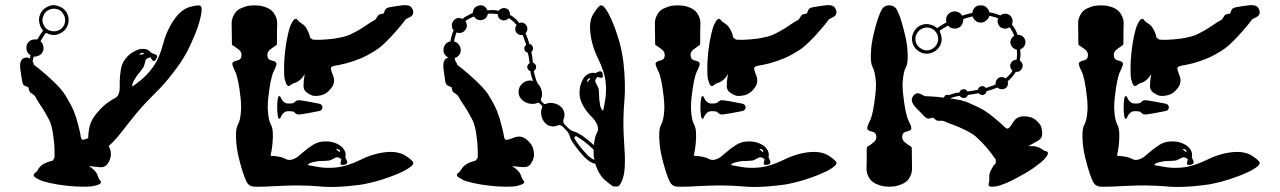

<svg xmlns="http://www.w3.org/2000/svg" viewBox="-20 -741 5079 762"><path d="M775.4 -717.8Q775.4 -717.8 775.4 -717.8Q780.3 -713.9 780.3 -702.1Q780.3 -690.4 775.4 -670.9Q766.6 -630.9 745.1 -584Q734.4 -558.6 721.7 -534.2Q708 -509.8 694.3 -489.3Q644.5 -418 594.7 -370.1Q544.9 -321.3 506.8 -273.4Q491.2 -253.9 463.9 -218.8Q437.5 -184.6 411.1 -161.1Q418.9 -148.4 419.9 -135.7Q420.9 -122.1 418 -114.3Q415 -101.6 406.2 -89.8Q397.5 -78.1 382.8 -77.1Q375 -77.1 360.4 -79.1Q345.7 -80.1 333 -82Q335.9 -80.1 339.8 -77.1Q343.8 -74.2 347.7 -71.3Q361.3 -59.6 366.2 -47.9Q370.1 -36.1 372.1 -33.2Q373 -31.2 376 -26.4Q379.9 -22.5 380.9 -19.5Q381.8 -17.6 377.9 -12.7Q374 -7.8 351.6 -2.9Q340.8 0 309.6 0Q279.3 0 244.1 -3.9Q209 -7.8 178.7 -14.6Q148.4 -21.5 138.7 -26.4Q118.2 -36.1 115.2 -42Q112.3 -46.9 114.3 -49.8Q115.2 -51.8 119.1 -54.7Q124 -58.6 126 -60.5Q127.9 -63.5 134.8 -74.2Q141.6 -84 157.2 -92.8Q166 -96.7 174.8 -99.6Q183.6 -102.5 189.5 -103.5Q189.5 -106.4 192.4 -108.4Q194.3 -110.4 195.3 -113.3Q197.3 -115.2 196.3 -142.6Q196.3 -169.9 191.4 -201.2Q189.5 -218.8 185.5 -235.4Q181.6 -252 175.8 -263.7Q158.2 -297.9 140.6 -323.2Q124 -348.6 121.1 -355.5Q118.2 -362.3 108.4 -368.2Q97.7 -375 96.7 -378.9Q95.7 -383.8 93.8 -389.6Q91.8 -395.5 91.8 -395.5Q91.8 -395.5 81.1 -399.4Q70.3 -402.3 68.4 -417Q65.4 -431.6 60.5 -467.8Q59.6 -473.6 59.6 -479.5Q59.6 -503.9 75.2 -510.7Q82 -512.7 87.9 -512.7Q93.8 -511.7 97.7 -508.8Q98.6 -511.7 99.6 -514.6Q100.6 -518.6 101.6 -521.5Q100.6 -521.5 99.6 -522.5Q99.6 -522.5 98.6 -523.4Q86.9 -531.2 85 -545.9Q83 -559.6 90.8 -571.3Q97.7 -580.1 107.4 -583Q118.2 -585.9 127.9 -584Q134.8 -594.7 139.6 -603.5Q145.5 -612.3 149.4 -617.2Q150.4 -618.2 150.4 -620.1Q150.4 -622.1 148.4 -623Q139.6 -633.8 136.7 -648.4Q132.8 -662.1 136.7 -676.8Q143.6 -701.2 166 -712.9Q179.7 -720.7 193.4 -720.7Q203.1 -719.7 211.9 -716.8Q233.4 -710 245.1 -690.4Q255.9 -669.9 251 -648.4Q245.1 -624 223.6 -611.3Q202.1 -597.7 177.7 -604.5Q174.8 -605.5 171.9 -606.4Q168.9 -608.4 166 -609.4Q164.1 -610.4 162.1 -609.4Q160.2 -609.4 159.2 -607.4Q156.2 -602.5 151.4 -594.7Q146.5 -586.9 140.6 -577.1Q151.4 -568.4 152.3 -554.7Q154.3 -541 146.5 -530.3Q140.6 -522.5 131.8 -519.5Q124 -515.6 114.3 -516.6Q113.3 -511.7 111.3 -506.8Q110.4 -502 109.4 -497.1Q112.3 -492.2 113.3 -488.3Q115.2 -483.4 115.2 -483.4Q115.2 -483.4 136.7 -466.8Q158.2 -449.2 183.6 -425.8Q201.2 -409.2 216.8 -392.6Q231.4 -376 241.2 -360.4Q263.7 -322.3 273.4 -298.8Q283.2 -274.4 290 -246.1Q297.9 -216.8 299.8 -204.1Q300.8 -190.4 306.6 -186.5Q309.6 -185.5 315.4 -187.5Q321.3 -189.5 330.1 -192.4Q330.1 -213.9 335.9 -240.2Q342.8 -266.6 363.3 -291Q377 -307.6 388.7 -318.4Q399.4 -328.1 409.2 -335Q425.8 -346.7 436.5 -351.6Q447.3 -356.4 452.1 -372.1Q455.1 -379.9 455.1 -391.6Q455.1 -402.3 455.1 -415Q455.1 -439.5 460 -466.8Q463.9 -494.1 486.3 -517.6Q501 -532.2 518.6 -540Q535.2 -547.9 547.9 -546.9Q564.5 -546.9 573.2 -538.1Q582 -530.3 582 -530.3Q582 -530.3 595.7 -525.4Q609.4 -520.5 599.6 -506.8Q590.8 -492.2 584 -502.9Q577.1 -513.7 577.1 -513.7Q577.1 -513.7 567.4 -510.7Q558.6 -507.8 556.6 -498Q554.7 -488.3 551.8 -480.5Q549.8 -472.7 538.1 -459Q533.2 -453.1 523.4 -440.4Q514.6 -427.7 509.8 -418Q504.9 -407.2 504.9 -402.3Q505.9 -397.5 505.9 -397.5Q505.9 -397.5 535.2 -419.9Q564.5 -443.4 586.9 -474.6Q612.3 -508.8 627.9 -568.4Q643.6 -627 676.8 -670.9Q702.1 -705.1 735.4 -713.9Q767.6 -722.7 775.4 -717.8ZM543 -531.2Q543 -531.2 543 -531.2Q537.1 -530.3 535.2 -526.4Q532.2 -523.4 532.2 -523.4Q539.1 -524.4 551.8 -526.4Q551.8 -526.4 549.8 -529.3Q547.9 -532.2 543 -531.2ZM152.3 -678.7Q143.6 -658.2 154.3 -639.6Q165 -620.1 187.5 -617.2Q202.1 -615.2 215.8 -622.1Q229.5 -629.9 235.4 -643.6Q243.2 -664.1 232.4 -683.6Q221.7 -703.1 200.2 -706.1Q184.6 -708 170.9 -700.2Q158.2 -693.4 152.3 -678.7Z M1087.9 -269.5Q1083 -271.5 1082 -285.2Q1080.1 -299.8 1080.1 -311.5Q1080.1 -312.5 1080.1 -314.5Q1080.1 -317.4 1080.1 -318.4Q1080.1 -330.1 1082 -344.7Q1083 -358.4 1087.9 -359.4Q1091.8 -361.3 1095.7 -350.6Q1100.6 -339.8 1111.3 -333Q1116.2 -330.1 1125 -330.1Q1133.8 -330.1 1139.6 -331.1Q1145.5 -331.1 1149.4 -335.9Q1153.3 -339.8 1160.2 -342.8Q1167 -344.7 1203.1 -337.9Q1238.3 -331.1 1238.3 -331.1Q1253.9 -329.1 1256.8 -323.2Q1259.8 -317.4 1259.8 -314.5Q1259.8 -312.5 1256.8 -306.6Q1253.9 -300.8 1238.3 -298.8Q1238.3 -298.8 1203.1 -292Q1167 -285.2 1160.2 -287.1Q1153.3 -290 1149.4 -293.9Q1145.5 -298.8 1139.6 -298.8Q1133.8 -299.8 1125 -299.8Q1116.2 -299.8 1111.3 -296.9Q1100.6 -290 1095.7 -279.3Q1091.8 -268.6 1087.9 -269.5ZM1127 -399.4Q1127 -399.4 1127 -399.4Q1125 -398.4 1120.1 -402.3Q1115.2 -406.2 1109.4 -428.7Q1107.4 -438.5 1107.4 -469.7Q1107.4 -501 1111.3 -536.1Q1115.2 -571.3 1122.1 -601.6Q1128.9 -631.8 1133.8 -641.6Q1143.6 -662.1 1149.4 -665Q1154.3 -667 1156.2 -666Q1159.2 -665 1162.1 -660.2Q1166 -656.2 1168 -654.3Q1170.9 -652.3 1180.7 -645.5Q1191.4 -638.7 1199.2 -623Q1204.1 -614.3 1207 -605.5Q1210 -596.7 1210.9 -590.8Q1213.9 -589.8 1215.8 -587.9Q1217.8 -585.9 1220.7 -584Q1222.7 -583 1250 -583Q1277.3 -584 1308.6 -587.9Q1326.2 -590.8 1342.8 -594.7Q1358.4 -598.6 1371.1 -604.5Q1405.3 -621.1 1430.7 -638.7Q1456.1 -656.2 1462.9 -659.2Q1469.7 -661.1 1475.6 -671.9Q1481.4 -682.6 1486.3 -683.6Q1491.2 -684.6 1497.1 -686.5Q1502.9 -687.5 1502.9 -687.5Q1502.9 -687.5 1506.8 -698.2Q1509.8 -709 1524.4 -711.9Q1539.1 -714.8 1574.2 -719.7Q1581.1 -720.7 1586.9 -720.7Q1611.3 -720.7 1617.2 -704.1Q1620.1 -698.2 1620.1 -692.4Q1620.1 -680.7 1608.4 -673.8Q1590.8 -665 1590.8 -665Q1590.8 -665 1574.2 -643.6Q1556.6 -622.1 1533.2 -596.7Q1516.6 -579.1 1500 -563.5Q1482.4 -547.9 1467.8 -539.1Q1429.7 -515.6 1405.3 -506.8Q1381.8 -497.1 1352.5 -489.3Q1324.2 -482.4 1310.5 -480.5Q1297.9 -478.5 1293.9 -472.7Q1291 -467.8 1301.8 -441.4Q1312.5 -415 1294.9 -391.6Q1277.3 -368.2 1255.9 -363.3Q1234.4 -358.4 1221.7 -361.3Q1209 -365.2 1197.3 -374Q1185.5 -382.8 1184.6 -397.5Q1184.6 -405.3 1185.5 -419.9Q1187.5 -434.6 1189.5 -447.3Q1187.5 -443.4 1184.6 -439.5Q1181.6 -435.5 1178.7 -431.6Q1167 -418.9 1155.3 -414.1Q1143.6 -410.2 1140.6 -408.2Q1137.7 -407.2 1133.8 -403.3Q1129.9 -400.4 1127 -399.4ZM1518.6 -137.7Q1518.6 -137.7 1518.6 -137.7Q1562.5 -140.6 1590.8 -122.1Q1619.1 -103.5 1620.1 -94.7Q1621.1 -83 1585 -63.5Q1547.9 -44.9 1499 -29.3Q1472.7 -20.5 1445.3 -14.6Q1418 -7.8 1394.5 -5.9Q1339.8 1 1293 1Q1264.6 1 1239.3 -2Q1169.9 -6.8 1108.4 -3.9Q1090.8 -2.9 1064.5 -2Q1037.1 0 1008.8 0Q1005.9 0 995.1 0Q985.4 0 982.4 -1Q975.6 -2 968.8 -6.8Q962.9 -11.7 959 -18.6Q946.3 -44.9 933.6 -91.8Q920.9 -137.7 918 -171.9Q913.1 -226.6 923.8 -245.1Q934.6 -264.6 936.5 -303.7Q937.5 -314.5 936.5 -326.2Q936.5 -338.9 934.6 -354.5Q925.8 -433.6 913.1 -458Q900.4 -483.4 902.3 -490.2Q905.3 -498 921.9 -501Q938.5 -504.9 938.5 -522.5Q938.5 -536.1 926.8 -544.9Q914.1 -554.7 906.2 -559.6Q903.3 -560.5 901.4 -562.5Q900.4 -565.4 900.4 -567.4Q900.4 -594.7 899.4 -649.4Q899.4 -666 908.2 -681.6Q916 -697.3 931.6 -706.1Q932.6 -706.1 933.6 -707Q935.5 -708 936.5 -708Q958 -717.8 972.7 -718.8Q987.3 -719.7 989.3 -719.7Q992.2 -719.7 1006.8 -718.8Q1021.5 -717.8 1043 -709Q1043.9 -708 1045.9 -707Q1046.9 -707 1047.9 -706.1Q1063.5 -697.3 1071.3 -681.6Q1080.1 -666 1080.1 -649.4Q1079.1 -622.1 1079.1 -568.4Q1079.1 -565.4 1078.1 -563.5Q1076.2 -560.5 1073.2 -559.6Q1065.4 -554.7 1052.7 -544.9Q1041 -536.1 1041 -522.5Q1041 -504.9 1057.6 -501Q1074.2 -498 1077.1 -490.2Q1079.1 -483.4 1066.4 -458Q1053.7 -433.6 1044.9 -354.5Q1043 -338.9 1043 -326.2Q1042 -314.5 1043 -304.7Q1044.9 -264.6 1055.7 -245.1Q1066.4 -226.6 1061.5 -171.9Q1060.5 -161.1 1058.6 -148.4Q1056.6 -136.7 1053.7 -123Q1096.7 -120.1 1111.3 -111.3Q1127 -101.6 1146.5 -110.4Q1154.3 -113.3 1163.1 -120.1Q1171.9 -127.9 1181.6 -135.7Q1200.2 -152.3 1223.6 -167Q1247.1 -181.6 1279.3 -179.7Q1299.8 -178.7 1316.4 -170.9Q1333 -163.1 1340.8 -153.3Q1351.6 -140.6 1351.6 -127.9Q1350.6 -116.2 1350.6 -116.2Q1350.6 -116.2 1356.4 -103.5Q1362.3 -89.8 1345.7 -86.9Q1328.1 -84 1332 -96.7Q1335 -109.4 1335 -109.4Q1335 -109.4 1327.1 -114.3Q1319.3 -119.1 1309.6 -114.3Q1300.8 -109.4 1293.9 -106.4Q1286.1 -102.5 1268.6 -102.5Q1260.7 -102.5 1245.1 -101.6Q1229.5 -99.6 1219.7 -96.7Q1208 -93.8 1204.1 -89.8Q1201.2 -85.9 1201.2 -85.9Q1201.2 -85.9 1238.3 -79.1Q1274.4 -72.3 1312.5 -76.2Q1355.5 -80.1 1410.2 -106.4Q1464.8 -133.8 1518.6 -137.7ZM1326.2 -146.5Q1321.3 -150.4 1317.4 -149.4Q1313.5 -149.4 1313.5 -149.4Q1318.4 -144.5 1328.1 -136.7Q1328.1 -136.7 1329.1 -140.6Q1330.1 -143.6 1326.2 -146.5Z M2455.1 -209Q2455.1 -209 2455.1 -209Q2457 -176.8 2460 -121.1Q2460 -109.4 2460 -98.6Q2460 -57.6 2452.1 -33.2Q2441.4 -2 2430.7 -1Q2419.9 -1 2414.1 -1Q2410.2 -2 2382.8 -24.4Q2355.5 -47.9 2342.8 -90.8Q2333 -92.8 2321.3 -99.6Q2310.5 -106.4 2298.8 -118.2Q2289.1 -128.9 2277.3 -142.6Q2266.6 -156.2 2256.8 -169.9Q2252 -177.7 2247.1 -185.5Q2242.2 -194.3 2241.2 -201.2Q2239.3 -208 2235.4 -213.9Q2231.4 -220.7 2225.6 -225.6Q2221.7 -230.5 2211.9 -239.3Q2208 -243.2 2203.1 -244.1Q2198.2 -245.1 2192.4 -243.2Q2180.7 -237.3 2167 -240.2Q2153.3 -242.2 2143.6 -252.9Q2132.8 -263.7 2128.9 -281.2Q2125 -298.8 2130.9 -312.5Q2132.8 -314.5 2131.8 -317.4Q2131.8 -320.3 2129.9 -322.3Q2127 -325.2 2121.1 -331.1Q2119.1 -333 2116.2 -333Q2113.3 -334 2111.3 -332Q2097.7 -326.2 2080.1 -330.1Q2062.5 -334 2051.8 -344.7Q2038.1 -357.4 2038.1 -376Q2038.1 -395.5 2051.8 -408.2Q2060.5 -417 2072.3 -419.9Q2084 -422.9 2095.7 -419.9Q2092.8 -425.8 2090.8 -432.6Q2088.9 -439.5 2086.9 -447.3Q2086.9 -449.2 2085.9 -452.1Q2085.9 -455.1 2085.9 -458Q2081.1 -459 2078.1 -462.9Q2075.2 -465.8 2073.2 -470.7Q2071.3 -476.6 2074.2 -481.4Q2076.2 -487.3 2082 -490.2Q2080.1 -500 2079.1 -509.8Q2077.1 -520.5 2075.2 -531.2Q2070.3 -532.2 2066.4 -536.1Q2062.5 -539.1 2061.5 -543.9Q2059.6 -549.8 2061.5 -554.7Q2063.5 -559.6 2068.4 -562.5Q2065.4 -573.2 2061.5 -583Q2058.6 -592.8 2053.7 -602.5Q2044.9 -600.6 2036.1 -605.5Q2028.3 -610.4 2025.4 -620.1Q2024.4 -626 2025.4 -630.9Q2026.4 -636.7 2030.3 -641.6Q2025.4 -647.5 2019.5 -653.3Q2013.7 -658.2 2007.8 -663.1Q2005.9 -665 2002.9 -666Q2001 -668 1999 -668.9Q1996.1 -666 1993.2 -664.1Q1990.2 -662.1 1986.3 -661.1Q1976.6 -658.2 1967.8 -663.1Q1959 -668 1956.1 -677.7Q1956.1 -679.7 1956.1 -681.6Q1956.1 -683.6 1956.1 -684.6Q1946.3 -686.5 1936.5 -686.5Q1926.8 -687.5 1916 -686.5Q1915 -677.7 1909.2 -670.9Q1903.3 -664.1 1894.5 -662.1Q1884.8 -659.2 1875 -663.1Q1866.2 -667 1861.3 -675.8Q1851.6 -671.9 1842.8 -667Q1834 -663.1 1827.1 -657.2Q1832 -649.4 1833 -640.6Q1833 -630.9 1827.1 -623Q1821.3 -614.3 1811.5 -611.3Q1801.8 -608.4 1792 -612.3Q1788.1 -603.5 1786.1 -594.7Q1783.2 -585.9 1782.2 -576.2Q1793 -574.2 1799.8 -565.4Q1807.6 -556.6 1808.6 -544.9Q1809.6 -533.2 1802.7 -523.4Q1795.9 -513.7 1784.2 -510.7Q1785.2 -507.8 1786.1 -504.9Q1786.1 -502 1787.1 -499Q1791 -494.1 1793 -489.3Q1794.9 -483.4 1794.9 -483.4Q1794.9 -483.4 1816.4 -466.8Q1837.9 -449.2 1863.3 -425.8Q1880.9 -409.2 1896.5 -392.6Q1912.1 -376 1920.9 -360.4Q1944.3 -322.3 1953.1 -298.8Q1962.9 -274.4 1969.7 -246.1Q1977.5 -216.8 1979.5 -204.1Q1980.5 -190.4 1986.3 -186.5Q1992.2 -183.6 2018.6 -194.3Q2044.9 -206.1 2068.4 -188.5Q2091.8 -169.9 2096.7 -148.4Q2101.6 -127 2097.7 -114.3Q2094.7 -102.5 2085.9 -89.8Q2077.1 -78.1 2062.5 -78.1Q2054.7 -77.1 2040 -79.1Q2025.4 -80.1 2012.7 -82Q2015.6 -80.1 2019.5 -77.1Q2023.4 -74.2 2027.3 -71.3Q2041 -59.6 2045.9 -48.8Q2049.8 -37.1 2051.8 -34.2Q2052.7 -31.2 2055.7 -26.4Q2059.6 -22.5 2060.5 -19.5Q2061.5 -17.6 2057.6 -12.7Q2053.7 -8.8 2031.2 -2.9Q2020.5 0 1989.3 0Q1959 0 1923.8 -3.9Q1888.7 -7.8 1858.4 -14.6Q1828.1 -21.5 1818.4 -26.4Q1797.9 -37.1 1794.9 -42Q1792 -47.9 1793.9 -49.8Q1794.9 -51.8 1798.8 -54.7Q1803.7 -58.6 1805.7 -61.5Q1807.6 -63.5 1814.5 -74.2Q1821.3 -84 1836.9 -92.8Q1845.7 -97.7 1854.5 -99.6Q1863.3 -102.5 1869.1 -104.5Q1869.1 -106.4 1872.1 -109.4Q1874 -111.3 1875 -113.3Q1877 -115.2 1876 -142.6Q1876 -169.9 1871.1 -202.1Q1869.1 -218.8 1865.2 -235.4Q1861.3 -252 1855.5 -263.7Q1837.9 -298.8 1820.3 -324.2Q1803.7 -348.6 1800.8 -355.5Q1797.9 -362.3 1788.1 -369.1Q1777.3 -375 1776.4 -378.9Q1775.4 -383.8 1773.4 -389.6Q1771.5 -395.5 1771.5 -395.5Q1771.5 -395.5 1760.7 -399.4Q1750 -403.3 1747.1 -417Q1745.1 -431.6 1740.2 -467.8Q1739.3 -473.6 1739.3 -479.5Q1739.3 -504.9 1754.9 -510.7Q1755.9 -510.7 1757.8 -511.7Q1758.8 -511.7 1759.8 -511.7Q1752 -515.6 1746.1 -523.4Q1740.2 -531.2 1740.2 -541Q1739.3 -553.7 1747.1 -564.5Q1754.9 -574.2 1767.6 -577.1Q1769.5 -588.9 1772.5 -599.6Q1775.4 -610.4 1780.3 -621.1Q1773.4 -627.9 1773.4 -637.7Q1772.5 -648.4 1778.3 -656.2Q1784.2 -666 1794.9 -668.9Q1805.7 -670.9 1815.4 -666Q1824.2 -673.8 1835 -678.7Q1844.7 -684.6 1856.4 -689.5Q1856.4 -699.2 1862.3 -708Q1868.2 -715.8 1878.9 -718.8Q1882.8 -719.7 1885.7 -719.7Q1893.6 -720.7 1900.4 -716.8Q1910.2 -710.9 1914.1 -700.2Q1926.8 -701.2 1937.5 -701.2Q1949.2 -700.2 1959 -698.2Q1961.9 -702.1 1964.8 -704.1Q1968.8 -707 1973.6 -708Q1982.4 -710.9 1992.2 -706.1Q2001 -701.2 2002.9 -691.4Q2003.9 -688.5 2003.9 -686.5Q2003.9 -684.6 2003.9 -681.6Q2006.8 -680.7 2009.8 -678.7Q2012.7 -676.8 2015.6 -674.8Q2022.5 -668.9 2029.3 -663.1Q2035.2 -656.2 2041 -649.4Q2041 -649.4 2042 -650.4Q2042 -650.4 2042 -650.4Q2051.8 -653.3 2060.5 -648.4Q2069.3 -642.6 2072.3 -632.8Q2074.2 -627 2072.3 -620.1Q2070.3 -613.3 2065.4 -609.4Q2070.3 -598.6 2074.2 -587.9Q2078.1 -577.1 2081.1 -566.4Q2085.9 -565.4 2089.8 -562.5Q2093.8 -558.6 2094.7 -553.7Q2096.7 -548.8 2094.7 -543Q2092.8 -538.1 2088.9 -535.2Q2090.8 -523.4 2092.8 -512.7Q2093.8 -502 2094.7 -492.2Q2099.6 -491.2 2102.5 -487.3Q2105.5 -484.4 2107.4 -480.5Q2108.4 -474.6 2106.4 -468.8Q2104.5 -462.9 2098.6 -460Q2099.6 -457 2099.6 -454.1Q2100.6 -452.1 2100.6 -449.2Q2101.6 -443.4 2103.5 -438.5Q2105.5 -432.6 2106.4 -427.7Q2107.4 -424.8 2109.4 -419.9Q2112.3 -414.1 2114.3 -409.2Q2114.3 -409.2 2114.3 -409.2Q2115.2 -408.2 2115.2 -408.2Q2126 -397.5 2129.9 -379.9Q2133.8 -362.3 2127 -348.6Q2126 -346.7 2127 -343.8Q2127 -340.8 2128.9 -338.9Q2131.8 -335.9 2137.7 -330.1Q2139.6 -328.1 2142.6 -328.1Q2144.5 -327.1 2147.5 -329.1Q2161.1 -335 2178.7 -331.1Q2196.3 -327.1 2207 -316.4Q2216.8 -306.6 2219.7 -293Q2221.7 -279.3 2216.8 -267.6Q2214.8 -261.7 2215.8 -256.8Q2216.8 -251 2220.7 -247.1Q2224.6 -243.2 2233.4 -234.4Q2239.3 -228.5 2245.1 -224.6Q2252 -220.7 2258.8 -218.8Q2265.6 -216.8 2273.4 -212.9Q2282.2 -208 2290 -203.1Q2301.8 -194.3 2314.5 -184.6Q2327.1 -173.8 2336.9 -165Q2340.8 -201.2 2349.6 -214.8Q2357.4 -228.5 2349.6 -247.1Q2343.8 -261.7 2326.2 -279.3Q2308.6 -296.9 2294.9 -320.3Q2288.1 -332 2283.2 -347.7Q2279.3 -362.3 2280.3 -379.9Q2281.2 -400.4 2289.1 -417Q2295.9 -433.6 2305.7 -441.4Q2319.3 -452.1 2331.1 -452.1Q2343.8 -451.2 2343.8 -451.2Q2343.8 -451.2 2356.4 -457Q2370.1 -461.9 2372.1 -445.3Q2375 -428.7 2362.3 -432.6Q2350.6 -435.5 2350.6 -435.5Q2350.6 -435.5 2344.7 -427.7Q2339.8 -418.9 2345.7 -410.2Q2350.6 -401.4 2353.5 -394.5Q2357.4 -386.7 2357.4 -369.1Q2357.4 -361.3 2358.4 -345.7Q2360.4 -330.1 2362.3 -320.3Q2366.2 -307.6 2370.1 -304.7Q2374 -301.8 2374 -301.8Q2374 -301.8 2380.9 -338.9Q2387.7 -375 2383.8 -413.1Q2379.9 -456.1 2352.5 -510.7Q2326.2 -565.4 2322.3 -619.1Q2318.4 -663.1 2337.9 -690.4Q2356.4 -718.8 2364.3 -719.7Q2377 -721.7 2396.5 -684.6Q2415 -648.4 2430.7 -599.6Q2439.5 -573.2 2445.3 -545.9Q2451.2 -518.6 2454.1 -495.1Q2463.9 -408.2 2458 -339.8Q2452.1 -270.5 2455.1 -209ZM2310.5 -414.1Q2314.5 -418.9 2323.2 -428.7Q2323.2 -428.7 2319.3 -429.7Q2315.4 -430.7 2313.5 -426.8Q2309.6 -421.9 2310.5 -418Q2310.5 -414.1 2310.5 -414.1ZM2308.6 -128.9Q2308.6 -128.9 2308.6 -128.9Q2317.4 -119.1 2325.2 -114.3Q2333 -108.4 2338.9 -106.4Q2337.9 -111.3 2336.9 -117.2Q2336.9 -122.1 2335.9 -127.9Q2335.9 -132.8 2335.9 -137.7Q2335.9 -141.6 2335.9 -146.5Q2335 -147.5 2334 -149.4Q2333 -150.4 2331.1 -151.4Q2317.4 -165 2299.8 -178.7Q2282.2 -191.4 2269.5 -199.2Q2264.6 -202.1 2261.7 -198.2Q2257.8 -195.3 2260.7 -190.4Q2267.6 -177.7 2281.2 -160.2Q2294.9 -142.6 2308.6 -128.9Z M2767.6 -269.5Q2762.7 -271.5 2761.7 -285.2Q2759.8 -299.8 2759.8 -311.5Q2759.8 -312.5 2759.8 -314.5Q2759.8 -317.4 2759.8 -318.4Q2759.8 -330.1 2761.7 -344.7Q2762.7 -358.4 2767.6 -359.4Q2771.5 -361.3 2775.4 -350.6Q2780.3 -339.8 2791 -333Q2795.9 -330.1 2804.7 -330.1Q2813.5 -330.1 2819.3 -331.1Q2825.2 -331.1 2829.1 -335.9Q2833 -339.8 2839.8 -342.8Q2846.7 -344.7 2882.8 -337.9Q2918 -331.1 2918 -331.1Q2933.6 -329.1 2936.5 -323.2Q2939.5 -317.4 2939.5 -314.5Q2939.5 -312.5 2936.5 -306.6Q2933.6 -300.8 2918 -298.8Q2918 -298.8 2882.8 -292Q2846.7 -285.2 2839.8 -287.1Q2833 -290 2829.1 -293.9Q2825.2 -298.8 2819.3 -298.8Q2813.5 -299.8 2804.7 -299.8Q2795.9 -299.8 2791 -296.9Q2780.3 -290 2775.4 -279.3Q2771.5 -268.6 2767.6 -269.5ZM2806.6 -399.4Q2806.6 -399.4 2806.6 -399.4Q2804.7 -398.4 2799.8 -402.3Q2794.9 -406.2 2789.1 -428.7Q2787.1 -438.5 2787.1 -469.7Q2787.1 -501 2791 -536.1Q2794.9 -571.3 2801.8 -601.6Q2808.6 -631.8 2813.5 -641.6Q2823.2 -662.1 2829.1 -665Q2834 -667 2835.9 -666Q2838.9 -665 2841.8 -660.2Q2845.7 -656.2 2847.7 -654.3Q2850.6 -652.3 2860.4 -645.5Q2871.1 -638.7 2878.9 -623Q2883.8 -614.3 2886.7 -605.5Q2889.6 -596.7 2890.6 -590.8Q2893.6 -589.8 2895.5 -587.9Q2897.5 -585.9 2900.4 -584Q2902.3 -583 2929.7 -583Q2957 -584 2988.3 -587.9Q3005.9 -590.8 3022.5 -594.7Q3038.1 -598.6 3050.8 -604.5Q3085 -621.1 3110.4 -638.7Q3135.7 -656.2 3142.6 -659.2Q3149.4 -661.1 3155.3 -671.9Q3161.1 -682.6 3166 -683.6Q3170.9 -684.6 3176.8 -686.5Q3182.6 -687.5 3182.6 -687.5Q3182.6 -687.5 3186.5 -698.2Q3189.5 -709 3204.1 -711.9Q3218.8 -714.8 3253.9 -719.7Q3260.7 -720.7 3266.6 -720.7Q3291 -720.7 3296.9 -704.1Q3299.8 -698.2 3299.8 -692.4Q3299.8 -680.7 3288.1 -673.8Q3270.5 -665 3270.5 -665Q3270.5 -665 3253.9 -643.6Q3236.3 -622.1 3212.9 -596.7Q3196.3 -579.1 3179.7 -563.5Q3162.1 -547.9 3147.5 -539.1Q3109.4 -515.6 3085 -506.8Q3061.5 -497.1 3032.2 -489.3Q3003.9 -482.4 2990.2 -480.5Q2977.5 -478.5 2973.6 -472.7Q2970.7 -467.8 2981.4 -441.4Q2992.2 -415 2974.6 -391.6Q2957 -368.2 2935.5 -363.3Q2914.1 -358.4 2901.4 -361.3Q2888.7 -365.2 2877 -374Q2865.2 -382.8 2864.3 -397.5Q2864.3 -405.3 2865.2 -419.9Q2867.2 -434.6 2869.1 -447.3Q2867.2 -443.4 2864.3 -439.5Q2861.3 -435.5 2858.4 -431.6Q2846.7 -418.9 2835 -414.1Q2823.2 -410.2 2820.3 -408.2Q2817.4 -407.2 2813.5 -403.3Q2809.6 -400.4 2806.6 -399.4ZM3198.2 -137.7Q3198.2 -137.7 3198.2 -137.7Q3242.2 -140.6 3270.5 -122.1Q3298.8 -103.5 3299.8 -94.7Q3300.8 -83 3264.6 -63.5Q3227.5 -44.9 3178.7 -29.3Q3152.3 -20.5 3125 -14.6Q3097.7 -7.8 3074.2 -5.9Q3019.5 1 2972.7 1Q2944.3 1 2918.9 -2Q2849.6 -6.8 2788.1 -3.9Q2770.5 -2.9 2744.1 -2Q2716.8 0 2688.5 0Q2685.5 0 2674.8 0Q2665 0 2662.1 -1Q2655.3 -2 2648.4 -6.8Q2642.6 -11.7 2638.7 -18.6Q2626 -44.9 2613.3 -91.8Q2600.6 -137.7 2597.7 -171.9Q2592.8 -226.6 2603.5 -245.1Q2614.3 -264.6 2616.2 -303.7Q2617.2 -314.5 2616.2 -326.2Q2616.2 -338.9 2614.3 -354.5Q2605.5 -433.6 2592.8 -458Q2580.1 -483.4 2582 -490.2Q2585 -498 2601.6 -501Q2618.2 -504.9 2618.2 -522.5Q2618.2 -536.1 2606.4 -544.9Q2593.8 -554.7 2585.9 -559.6Q2583 -560.5 2581.1 -562.5Q2580.1 -565.4 2580.1 -567.4Q2580.1 -594.7 2579.1 -649.4Q2579.1 -666 2587.9 -681.6Q2595.7 -697.3 2611.3 -706.1Q2612.3 -706.1 2613.3 -707Q2615.2 -708 2616.2 -708Q2637.7 -717.8 2652.3 -718.8Q2667 -719.7 2668.9 -719.7Q2671.9 -719.7 2686.5 -718.8Q2701.2 -717.8 2722.7 -709Q2723.6 -708 2725.6 -707Q2726.6 -707 2727.5 -706.1Q2743.2 -697.3 2751 -681.6Q2759.8 -666 2759.8 -649.4Q2758.8 -622.1 2758.8 -568.4Q2758.8 -565.4 2757.8 -563.5Q2755.9 -560.5 2752.9 -559.6Q2745.1 -554.7 2732.4 -544.9Q2720.7 -536.1 2720.7 -522.5Q2720.7 -504.9 2737.3 -501Q2753.9 -498 2756.8 -490.2Q2758.8 -483.4 2746.1 -458Q2733.4 -433.6 2724.6 -354.5Q2722.7 -338.9 2722.7 -326.2Q2721.7 -314.5 2722.7 -304.7Q2724.6 -264.6 2735.4 -245.1Q2746.1 -226.6 2741.2 -171.9Q2740.2 -161.1 2738.3 -148.4Q2736.3 -136.7 2733.4 -123Q2776.4 -120.1 2791 -111.3Q2806.6 -101.6 2826.2 -110.4Q2834 -113.3 2842.8 -120.1Q2851.6 -127.9 2861.3 -135.7Q2879.9 -152.3 2903.3 -167Q2926.8 -181.6 2959 -179.7Q2979.5 -178.7 2996.1 -170.9Q3012.7 -163.1 3020.5 -153.3Q3031.2 -140.6 3031.2 -127.9Q3030.3 -116.2 3030.3 -116.2Q3030.3 -116.2 3036.1 -103.5Q3042 -89.8 3025.4 -86.9Q3007.8 -84 3011.7 -96.7Q3014.6 -109.4 3014.6 -109.4Q3014.6 -109.4 3006.8 -114.3Q2999 -119.1 2989.3 -114.3Q2980.5 -109.4 2973.6 -106.4Q2965.8 -102.5 2948.2 -102.5Q2940.4 -102.5 2924.8 -101.6Q2909.2 -99.6 2899.4 -96.7Q2887.7 -93.8 2883.8 -89.8Q2880.9 -85.9 2880.9 -85.9Q2880.9 -85.9 2918 -79.1Q2954.1 -72.3 2992.2 -76.2Q3035.2 -80.1 3089.8 -106.4Q3144.5 -133.8 3198.2 -137.7ZM3005.9 -146.5Q3001 -150.4 2997.1 -149.4Q2993.2 -149.4 2993.2 -149.4Q2998 -144.5 3007.8 -136.7Q3007.8 -136.7 3008.8 -140.6Q3009.8 -143.6 3005.9 -146.5Z M3592.8 -161.1Q3592.8 -161.1 3592.8 -161.1Q3595.7 -159.2 3597.7 -157.2Q3598.6 -154.3 3598.6 -152.3Q3598.6 -125 3599.6 -71.3Q3599.6 -53.7 3590.8 -38.1Q3583 -22.5 3567.4 -14.6Q3566.4 -13.7 3565.4 -12.7Q3563.5 -11.7 3562.5 -11.7Q3541 -2 3526.4 -1Q3511.7 0 3508.8 0Q3506.8 0 3492.2 -1Q3477.5 -2 3456.1 -11.7Q3455.1 -11.7 3453.1 -12.7Q3452.1 -13.7 3451.2 -14.6Q3435.5 -22.5 3427.7 -38.1Q3418.9 -53.7 3418.9 -71.3Q3419.9 -97.7 3419.9 -152.3Q3419.9 -154.3 3420.9 -157.2Q3422.9 -159.2 3425.8 -161.1Q3433.6 -165 3445.3 -174.8Q3458 -183.6 3458 -197.3Q3458 -214.8 3441.4 -218.8Q3424.8 -221.7 3421.9 -229.5Q3419.9 -237.3 3432.6 -261.7Q3445.3 -287.1 3454.1 -365.2Q3456.1 -380.9 3456.1 -393.6Q3457 -406.2 3456.1 -416Q3453.1 -456.1 3443.4 -474.6Q3432.6 -493.2 3437.5 -547.9Q3440.4 -582 3453.1 -628.9Q3464.8 -674.8 3478.5 -701.2Q3488.3 -719.7 3508.8 -719.7Q3530.3 -719.7 3540 -701.2Q3553.7 -674.8 3565.4 -627.9Q3578.1 -582 3581.1 -547.9Q3585.9 -493.2 3575.2 -474.6Q3565.4 -456.1 3562.5 -416Q3561.5 -406.2 3562.5 -393.6Q3562.5 -380.9 3564.5 -365.2Q3573.2 -287.1 3585.9 -261.7Q3598.6 -237.3 3596.7 -229.5Q3593.8 -221.7 3577.1 -218.8Q3560.5 -214.8 3560.5 -197.3Q3560.5 -183.6 3573.2 -174.8Q3585 -165 3592.8 -161.1ZM4136.7 -138.7Q4136.7 -138.7 4136.7 -138.7Q4138.7 -137.7 4138.7 -132.8Q4138.7 -131.8 4138.7 -130.9Q4138.7 -125 4123 -107.4Q4116.2 -99.6 4090.8 -81.1Q4066.4 -62.5 4035.2 -45.9Q4004.9 -28.3 3976.6 -15.6Q3947.3 -3.9 3937.5 -2Q3923.8 0 3916 0Q3911.1 0 3909.2 -1Q3903.3 -3.9 3903.3 -5.9Q3903.3 -8.8 3904.3 -14.6Q3906.2 -19.5 3906.2 -22.5Q3906.2 -25.4 3906.2 -38.1Q3905.3 -50.8 3913.1 -66.4Q3918 -75.2 3922.9 -83Q3928.7 -89.8 3932.6 -94.7Q3931.6 -97.7 3931.6 -100.6Q3932.6 -103.5 3932.6 -106.4Q3931.6 -108.4 3916 -129.9Q3899.4 -152.3 3877 -175.8Q3865.2 -187.5 3852.5 -199.2Q3839.8 -210 3828.1 -215.8Q3793.9 -234.4 3764.6 -245.1Q3736.3 -254.9 3729.5 -258.8Q3723.6 -262.7 3711.9 -261.7Q3700.2 -260.7 3696.3 -263.7Q3692.4 -266.6 3687.5 -270.5Q3682.6 -274.4 3682.6 -274.4Q3682.6 -274.4 3671.9 -271.5Q3661.1 -267.6 3650.4 -277.3Q3639.6 -288.1 3615.2 -313.5Q3590.8 -339.8 3602.5 -357.4Q3615.2 -377 3632.8 -368.2Q3650.4 -359.4 3650.4 -359.4Q3650.4 -359.4 3672.9 -358.4Q3695.3 -357.4 3726.6 -353.5Q3726.6 -353.5 3726.6 -354.5Q3726.6 -354.5 3726.6 -354.5Q3727.5 -357.4 3729.5 -360.4Q3731.4 -363.3 3735.4 -364.3Q3738.3 -365.2 3740.2 -365.2Q3743.2 -364.3 3745.1 -363.3Q3752 -366.2 3759.8 -368.2Q3767.6 -371.1 3776.4 -373Q3778.3 -373 3781.2 -373Q3784.2 -374 3788.1 -374Q3789.1 -378.9 3792 -381.8Q3794.9 -384.8 3799.8 -386.7Q3805.7 -387.7 3811.5 -385.7Q3816.4 -383.8 3819.3 -377.9Q3829.1 -379.9 3839.8 -380.9Q3849.6 -382.8 3861.3 -384.8Q3862.3 -389.6 3865.2 -393.6Q3868.2 -397.5 3874 -398.4Q3878.9 -400.4 3883.8 -398.4Q3889.6 -396.5 3892.6 -391.6Q3902.3 -394.5 3912.1 -398.4Q3921.9 -401.4 3931.6 -406.2Q3929.7 -415 3935.5 -423.8Q3940.4 -431.6 3949.2 -434.6Q3955.1 -435.5 3960.9 -434.6Q3966.8 -433.6 3970.7 -429.7Q3977.5 -434.6 3982.4 -440.4Q3988.3 -446.3 3993.2 -452.1Q3994.1 -454.1 3996.1 -457Q3997.1 -459 3998 -460.9Q3996.1 -462.9 3993.2 -466.8Q3991.2 -469.7 3990.2 -473.6Q3987.3 -483.4 3993.2 -492.2Q3998 -501 4007.8 -502.9Q4008.8 -503.9 4010.7 -503.9Q4012.7 -503.9 4014.6 -503.9Q4015.6 -513.7 4016.6 -523.4Q4016.6 -533.2 4015.6 -543.9Q4007.8 -544.9 4001 -550.8Q3994.1 -556.6 3991.2 -565.4Q3988.3 -575.2 3992.2 -584Q3996.1 -593.8 4004.9 -598.6Q4002 -608.4 3997.1 -617.2Q3992.2 -626 3986.3 -632.8Q3979.5 -627.9 3969.7 -627Q3960.9 -627 3952.1 -631.8Q3943.4 -638.7 3940.4 -648.4Q3937.5 -658.2 3941.4 -668Q3933.6 -671.9 3924.8 -673.8Q3915 -676.8 3906.2 -677.7Q3903.3 -667 3894.5 -660.2Q3886.7 -652.3 3875 -651.4Q3862.3 -650.4 3853.5 -657.2Q3843.8 -664.1 3839.8 -675.8Q3830.1 -672.9 3820.3 -670.9Q3811.5 -668 3802.7 -665Q3803.7 -656.2 3799.8 -648.4Q3796.9 -639.6 3789.1 -633.8Q3778.3 -626 3764.6 -627.9Q3751 -628.9 3742.2 -639.6Q3732.4 -633.8 3724.6 -628.9Q3716.8 -624 3711.9 -621.1Q3710 -619.1 3710 -617.2Q3709 -615.2 3710 -614.3Q3711.9 -611.3 3712.9 -608.4Q3713.9 -605.5 3714.8 -602.5Q3721.7 -578.1 3709 -556.6Q3695.3 -535.2 3670.9 -529.3Q3649.4 -524.4 3629.9 -535.2Q3609.4 -546.9 3602.5 -567.4Q3594.7 -591.8 3606.4 -614.3Q3618.2 -636.7 3642.6 -643.6Q3657.2 -647.5 3670.9 -643.6Q3685.5 -640.6 3696.3 -631.8Q3697.3 -629.9 3699.2 -629.9Q3701.2 -629.9 3702.1 -630.9Q3708 -634.8 3715.8 -640.6Q3724.6 -645.5 3736.3 -652.3Q3733.4 -662.1 3736.3 -672.9Q3739.3 -682.6 3749 -689.5Q3759.8 -697.3 3774.4 -695.3Q3788.1 -693.4 3796.9 -681.6Q3796.9 -680.7 3797.9 -680.7Q3797.9 -679.7 3797.9 -678.7Q3807.6 -681.6 3817.4 -684.6Q3827.1 -686.5 3837.9 -689.5Q3837.9 -689.5 3837.9 -689.5Q3838.9 -689.5 3838.9 -689.5Q3839.8 -701.2 3848.6 -710.9Q3857.4 -719.7 3870.1 -719.7Q3871.1 -719.7 3872.1 -719.7Q3884.8 -720.7 3893.6 -712.9Q3904.3 -704.1 3906.2 -692.4Q3918 -690.4 3928.7 -687.5Q3939.5 -683.6 3950.2 -679.7Q3957 -685.5 3967.8 -686.5Q3977.5 -687.5 3986.3 -681.6Q3995.1 -674.8 3998 -664.1Q4000 -653.3 3996.1 -643.6Q4002.9 -634.8 4008.8 -625Q4014.6 -614.3 4018.6 -602.5Q4028.3 -603.5 4037.1 -597.7Q4045.9 -591.8 4048.8 -581.1Q4051.8 -570.3 4045.9 -559.6Q4041 -548.8 4029.3 -545.9Q4030.3 -533.2 4030.3 -522.5Q4029.3 -510.7 4027.3 -500Q4031.2 -498 4034.2 -494.1Q4036.1 -491.2 4038.1 -486.3Q4040 -476.6 4035.2 -467.8Q4030.3 -459 4020.5 -456.1Q4018.6 -456.1 4015.6 -456.1Q4013.7 -455.1 4011.7 -456.1Q4009.8 -453.1 4007.8 -450.2Q4005.9 -447.3 4003.9 -444.3Q3999 -437.5 3992.2 -430.7Q3986.3 -423.8 3979.5 -418.9Q3979.5 -418 3979.5 -418Q3979.5 -418 3979.5 -417Q3982.4 -407.2 3977.5 -398.4Q3972.7 -389.6 3962.9 -387.7Q3956.1 -385.7 3949.2 -387.7Q3943.4 -389.6 3938.5 -393.6Q3927.7 -389.6 3917 -385.7Q3906.2 -381.8 3895.5 -378.9Q3894.5 -374 3891.6 -370.1Q3888.7 -366.2 3882.8 -364.3Q3877.9 -363.3 3873 -365.2Q3867.2 -367.2 3864.3 -371.1Q3852.5 -369.1 3841.8 -367.2Q3831.1 -365.2 3821.3 -364.3Q3820.3 -360.4 3817.4 -357.4Q3813.5 -353.5 3809.6 -352.5Q3803.7 -350.6 3797.9 -353.5Q3792 -355.5 3789.1 -360.4Q3786.1 -360.4 3784.2 -359.4Q3781.2 -359.4 3779.3 -359.4Q3771.5 -357.4 3764.6 -355.5Q3757.8 -353.5 3751 -350.6Q3771.5 -347.7 3791 -343.8Q3810.5 -338.9 3824.2 -333Q3865.2 -315.4 3887.7 -301.8Q3909.2 -288.1 3931.6 -268.6Q3954.1 -250 3963.9 -240.2Q3972.7 -230.5 3979.5 -230.5Q3986.3 -231.4 4001 -255.9Q4015.6 -280.3 4044.9 -279.3Q4074.2 -279.3 4091.8 -263.7Q4108.4 -249 4112.3 -237.3Q4116.2 -225.6 4116.2 -210Q4116.2 -195.3 4105.5 -186.5Q4098.6 -181.6 4085.9 -174.8Q4073.2 -167 4061.5 -161.1Q4066.4 -161.1 4071.3 -161.1Q4076.2 -161.1 4081.1 -161.1Q4097.7 -159.2 4108.4 -153.3Q4119.1 -146.5 4122.1 -144.5Q4124 -142.6 4129.9 -141.6Q4134.8 -139.6 4136.7 -138.7ZM3675.8 -544.9Q3689.5 -550.8 3697.3 -564.5Q3705.1 -578.1 3703.1 -592.8Q3699.2 -615.2 3680.7 -626Q3661.1 -636.7 3640.6 -627.9Q3627 -622.1 3619.1 -608.4Q3611.3 -595.7 3613.3 -580.1Q3617.2 -558.6 3635.7 -547.9Q3655.3 -536.1 3675.8 -544.9Z M4447.3 -269.5Q4442.4 -271.5 4441.4 -285.2Q4439.5 -299.8 4439.5 -311.5Q4439.5 -312.5 4439.5 -314.5Q4439.5 -317.4 4439.5 -318.4Q4439.5 -330.1 4441.4 -344.7Q4442.4 -358.4 4447.3 -359.4Q4451.2 -361.3 4455.1 -350.6Q4460 -339.8 4470.7 -333Q4475.6 -330.1 4484.4 -330.1Q4493.2 -330.1 4499 -331.1Q4504.9 -331.1 4508.8 -335.9Q4512.7 -339.8 4519.5 -342.8Q4526.4 -344.7 4562.5 -337.9Q4597.7 -331.1 4597.7 -331.1Q4613.3 -329.1 4616.2 -323.2Q4619.1 -317.4 4619.1 -314.5Q4619.1 -312.5 4616.2 -306.6Q4613.3 -300.8 4597.7 -298.8Q4597.7 -298.8 4562.5 -292Q4526.4 -285.2 4519.5 -287.1Q4512.7 -290 4508.8 -293.9Q4504.9 -298.8 4499 -298.8Q4493.2 -299.8 4484.4 -299.8Q4475.6 -299.8 4470.7 -296.9Q4460 -290 4455.1 -279.3Q4451.2 -268.6 4447.3 -269.5ZM4486.3 -399.4Q4486.3 -399.4 4486.3 -399.4Q4484.4 -398.4 4479.5 -402.3Q4474.6 -406.2 4468.8 -428.7Q4466.8 -438.5 4466.8 -469.7Q4466.8 -501 4470.7 -536.1Q4474.6 -571.3 4481.4 -601.6Q4488.3 -631.8 4493.2 -641.6Q4502.9 -662.1 4508.8 -665Q4513.7 -667 4515.6 -666Q4518.6 -665 4521.5 -660.2Q4525.4 -656.2 4527.3 -654.3Q4530.3 -652.3 4540 -645.5Q4550.8 -638.7 4558.6 -623Q4563.5 -614.3 4566.4 -605.5Q4569.3 -596.7 4570.3 -590.8Q4573.2 -589.8 4575.2 -587.9Q4577.1 -585.9 4580.1 -584Q4582 -583 4609.4 -583Q4636.7 -584 4668 -587.9Q4685.5 -590.8 4702.1 -594.7Q4717.8 -598.6 4730.5 -604.5Q4764.6 -621.1 4790 -638.7Q4815.4 -656.2 4822.3 -659.2Q4829.1 -661.1 4835 -671.9Q4840.8 -682.6 4845.7 -683.6Q4850.6 -684.6 4856.4 -686.5Q4862.3 -687.5 4862.3 -687.5Q4862.3 -687.5 4866.2 -698.2Q4869.1 -709 4883.8 -711.9Q4898.4 -714.8 4933.6 -719.7Q4940.4 -720.7 4946.3 -720.7Q4970.7 -720.7 4976.6 -704.1Q4979.5 -698.2 4979.5 -692.4Q4979.5 -680.7 4967.8 -673.8Q4950.2 -665 4950.2 -665Q4950.2 -665 4933.6 -643.6Q4916 -622.1 4892.6 -596.7Q4876 -579.1 4859.4 -563.5Q4841.8 -547.9 4827.1 -539.1Q4789.1 -515.6 4764.6 -506.8Q4741.2 -497.1 4711.9 -489.3Q4683.6 -482.4 4669.9 -480.5Q4657.2 -478.5 4653.3 -472.7Q4650.4 -467.8 4661.1 -441.4Q4671.9 -415 4654.3 -391.6Q4636.7 -368.2 4615.2 -363.3Q4593.8 -358.4 4581.1 -361.3Q4568.4 -365.2 4556.6 -374Q4544.9 -382.8 4543.9 -397.5Q4543.9 -405.3 4544.9 -419.9Q4546.9 -434.6 4548.8 -447.3Q4546.9 -443.4 4543.9 -439.5Q4541 -435.5 4538.1 -431.6Q4526.4 -418.9 4514.6 -414.1Q4502.9 -410.2 4500 -408.2Q4497.1 -407.2 4493.2 -403.3Q4489.3 -400.4 4486.3 -399.4ZM4877.9 -137.7Q4877.9 -137.7 4877.9 -137.7Q4921.9 -140.6 4950.2 -122.1Q4978.5 -103.5 4979.5 -94.7Q4980.5 -83 4944.3 -63.5Q4907.2 -44.9 4858.4 -29.3Q4832 -20.5 4804.7 -14.6Q4777.3 -7.8 4753.9 -5.9Q4699.2 1 4652.3 1Q4624 1 4598.6 -2Q4529.3 -6.8 4467.8 -3.9Q4450.2 -2.9 4423.8 -2Q4396.5 0 4368.2 0Q4365.2 0 4354.5 0Q4344.7 0 4341.8 -1Q4335 -2 4328.1 -6.8Q4322.3 -11.7 4318.4 -18.6Q4305.7 -44.9 4293 -91.8Q4280.3 -137.7 4277.3 -171.9Q4272.5 -226.6 4283.2 -245.1Q4293.9 -264.6 4295.9 -303.7Q4296.9 -314.5 4295.9 -326.2Q4295.9 -338.9 4293.9 -354.5Q4285.2 -433.6 4272.5 -458Q4259.8 -483.4 4261.7 -490.2Q4264.6 -498 4281.2 -501Q4297.9 -504.9 4297.9 -522.5Q4297.9 -536.1 4286.1 -544.9Q4273.4 -554.7 4265.6 -559.6Q4262.7 -560.5 4260.7 -562.5Q4259.8 -565.4 4259.8 -567.4Q4259.8 -594.7 4258.8 -649.4Q4258.8 -666 4267.6 -681.6Q4275.4 -697.3 4291 -706.1Q4292 -706.1 4293 -707Q4294.9 -708 4295.9 -708Q4317.4 -717.8 4332 -718.8Q4346.7 -719.7 4348.6 -719.7Q4351.6 -719.7 4366.2 -718.8Q4380.9 -717.8 4402.3 -709Q4403.3 -708 4405.3 -707Q4406.2 -707 4407.2 -706.1Q4422.9 -697.3 4430.7 -681.6Q4439.5 -666 4439.5 -649.4Q4438.5 -622.1 4438.5 -568.4Q4438.5 -565.4 4437.5 -563.5Q4435.5 -560.5 4432.6 -559.6Q4424.8 -554.7 4412.1 -544.9Q4400.4 -536.1 4400.4 -522.5Q4400.4 -504.9 4417 -501Q4433.6 -498 4436.5 -490.2Q4438.5 -483.4 4425.8 -458Q4413.1 -433.6 4404.3 -354.5Q4402.3 -338.9 4402.3 -326.2Q4401.4 -314.5 4402.3 -304.7Q4404.3 -264.6 4415 -245.1Q4425.8 -226.6 4420.9 -171.9Q4419.9 -161.1 4418 -148.4Q4416 -136.7 4413.1 -123Q4456.1 -120.1 4470.7 -111.3Q4486.3 -101.6 4505.9 -110.4Q4513.7 -113.3 4522.5 -120.1Q4531.2 -127.9 4541 -135.7Q4559.6 -152.3 4583 -167Q4606.4 -181.6 4638.7 -179.7Q4659.2 -178.7 4675.8 -170.9Q4692.4 -163.1 4700.2 -153.3Q4710.9 -140.6 4710.9 -127.9Q4710 -116.2 4710 -116.2Q4710 -116.2 4715.8 -103.5Q4721.7 -89.8 4705.1 -86.9Q4687.5 -84 4691.4 -96.7Q4694.3 -109.4 4694.3 -109.4Q4694.3 -109.4 4686.5 -114.3Q4678.7 -119.1 4668.9 -114.3Q4660.2 -109.4 4653.3 -106.4Q4645.5 -102.5 4627.9 -102.5Q4620.1 -102.5 4604.5 -101.6Q4588.9 -99.6 4579.1 -96.7Q4567.4 -93.8 4563.5 -89.8Q4560.5 -85.9 4560.5 -85.9Q4560.5 -85.9 4597.7 -79.1Q4633.8 -72.3 4671.9 -76.2Q4714.8 -80.1 4769.5 -106.4Q4824.2 -133.8 4877.9 -137.7ZM4685.5 -146.5Q4680.7 -150.4 4676.8 -149.4Q4672.9 -149.4 4672.9 -149.4Q4677.7 -144.5 4687.5 -136.7Q4687.5 -136.7 4688.5 -140.6Q4689.5 -143.6 4685.5 -146.5Z"/></svg>

Font: No Time for a New Roman
Style: XXL
Weight: 400
Monospace: yes
Designer: Arthur Shnapir
Foundry: Arthur Shnapir
Version: Version_01